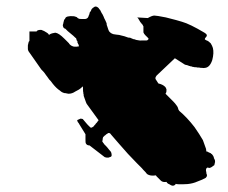

<svg xmlns="http://www.w3.org/2000/svg" viewBox="-20 -540 714 602"><path d="M240.2 -269.5V-263.7Q240.2 -251 241.2 -250Q241.2 -245.1 242.2 -244.1Q242.2 -238.3 243.2 -237.3Q251 -213.9 252.9 -212.9L289.1 -163.1L287.1 -160.2L285.2 -158.2L284.2 -156.2L282.2 -154.3L280.3 -152.3L279.3 -150.4L276.4 -147.5Q273.4 -142.6 270.5 -141.6Q265.6 -138.7 264.6 -139.6Q254.9 -147.5 239.3 -167H237.3Q236.3 -168 232.4 -168Q229.5 -167 225.6 -165Q222.7 -164.1 222.7 -163.1Q220.7 -162.1 222.7 -160.2Q222.7 -159.2 223.6 -158.2L224.6 -156.2L226.6 -154.3Q227.5 -153.3 227.5 -152.3L248 -119.1V-114.3V-101.6Q248 -91.8 249 -90.8Q252 -84 260.7 -84L307.6 -47.9Q308.6 -46.9 310.5 -46.9Q311.5 -45.9 315.4 -45.9H319.3Q322.3 -45.9 323.2 -46.9Q324.2 -47.9 326.2 -47.9Q333 -49.8 328.1 -63.5L322.3 -70.3Q317.4 -77.1 309.6 -85L306.6 -87.9L305.7 -89.8L303.7 -91.8L302.7 -93.8L301.8 -94.7Q299.8 -96.7 301.8 -101.6Q301.8 -106.4 302.7 -107.4Q302.7 -109.4 303.7 -110.4L304.7 -111.3L308.6 -115.2L310.5 -116.2Q310.5 -117.2 311.5 -117.2L313.5 -119.1Q314.5 -120.1 318.4 -122.1Q319.3 -123 321.3 -123Q325.2 -123 328.1 -118.2L353.5 -88.9Q380.9 -56.6 409.2 -28.3L424.8 -12.7Q427.7 -8.8 436.5 0Q437.5 1 439.5 3.9L441.4 5.9Q451.2 12.7 468.8 9.8L470.7 12.7L477.5 19.5L484.4 26.4Q490.2 32.2 502 30.3L503.9 33.2Q505.9 36.1 511.7 38.1Q515.6 41 519.5 42Q525.4 43 529.3 39.1Q532.2 36.1 530.3 36.1Q534.2 39.1 568.4 37.1Q585.9 35.2 598.6 29.3Q615.2 23.4 625 17.6Q628.9 13.7 628.9 10.7Q628.9 6.8 627.9 5.9Q627 4.9 627 1Q625 -7.8 626 -8.8Q626 -11.7 628.9 -13.7Q630.9 -15.6 634.8 -13.7Q637.7 -12.7 642.6 -15.6Q651.4 -21.5 652.3 -22.5Q652.3 -26.4 653.3 -27.3Q653.3 -30.3 654.3 -31.2V-32.2Q654.3 -38.1 653.3 -39.1L651.4 -43Q650.4 -43.9 650.4 -46.9Q649.4 -50.8 644.5 -56.6L642.6 -57.6L640.6 -59.6Q639.6 -60.5 637.7 -60.5L636.7 -61.5Q632.8 -62.5 630.9 -64.5Q627.9 -64.5 627 -65.4L626 -73.2Q622.1 -85 616.2 -100.6Q605.5 -119.1 589.8 -141.6Q566.4 -171.9 542 -192.4L539.1 -197.3Q538.1 -204.1 533.2 -210Q529.3 -215.8 523.4 -221.7L499 -246.1L501 -250Q502 -251 502 -259.8Q500 -265.6 498 -267.6Q490.2 -275.4 476.6 -278.3L467.8 -292Q466.8 -293 467.8 -297.9Q469.7 -301.8 470.7 -302.7L472.7 -304.7L528.3 -357.4L560.5 -336.9H562.5Q563.5 -335.9 566.4 -335.9Q567.4 -335 569.3 -335Q570.3 -334 571.3 -334Q572.3 -333 575.2 -333Q576.2 -332 578.1 -332Q581.1 -332 582 -331.1Q583 -330.1 586.9 -330.1Q587.9 -329.1 595.7 -329.1Q596.7 -328.1 605.5 -328.1Q606.4 -327.1 614.3 -327.1Q618.2 -326.2 622.1 -327.1Q637.7 -328.1 645.5 -351.6Q651.4 -374 647.5 -389.6Q645.5 -396.5 640.6 -404.3Q632.8 -412.1 627.9 -413.1Q622.1 -416 622.1 -417Q622.1 -419.9 626 -423.8Q632.8 -430.7 621.1 -437.5Q575.2 -464.8 550.8 -471.7Q539.1 -475.6 500 -485.4Q470.7 -491.2 463.9 -491.2Q457 -491.2 443.4 -483.4L409.2 -485.4Q409.2 -486.3 410.2 -485.4L413.1 -482.4Q415 -478.5 416 -477.5Q417 -476.6 418.9 -472.7L419.9 -470.7L422.9 -467.8L423.8 -465.8L426.8 -462.9L428.7 -459Q428.7 -458 429.7 -458V-438.5Q431.6 -433.6 435.5 -429.7L438.5 -426.8L441.4 -423.8L443.4 -421.9Q447.3 -418 445.3 -417L442.4 -414.1Q441.4 -413.1 438.5 -413.1H432.6H423.8Q419.9 -412.1 406.2 -415L404.3 -416Q402.3 -416 401.4 -417Q397.5 -417 396.5 -418Q392.6 -419.9 389.6 -420.9Q388.7 -421.9 385.7 -421.9Q380.9 -421.9 379.9 -422.9Q370.1 -426.8 360.4 -428.7Q355.5 -430.7 343.8 -431.6Q334 -432.6 331.1 -434.6Q328.1 -435.5 323.2 -440.4Q320.3 -443.4 315.4 -460Q314.5 -460.9 314.5 -463.9Q314.5 -467.8 313.5 -468.8Q311.5 -472.7 310.5 -475.6L308.6 -479.5Q307.6 -480.5 304.7 -488.3Q300.8 -497.1 298.8 -499L293.9 -508.8L291 -511.7L290 -513.7L287.1 -516.6Q283.2 -519.5 280.3 -519.5Q277.3 -519.5 276.4 -518.6Q275.4 -517.6 274.4 -517.6Q273.4 -517.6 273.4 -516.6Q273.4 -515.6 271.5 -515.6L270.5 -514.6L267.6 -511.7Q266.6 -510.7 266.6 -509.8Q265.6 -508.8 265.6 -506.8Q265.6 -505.9 264.6 -504.9L262.7 -502.9Q261.7 -502 261.7 -501Q260.7 -500 260.7 -498Q260.7 -496.1 259.8 -495.1Q259.8 -493.2 258.8 -492.2Q257.8 -491.2 257.8 -489.3Q256.8 -488.3 256.8 -487.3Q255.9 -486.3 255.9 -485.4Q255.9 -484.4 254.9 -484.4L252.9 -482.4Q252 -481.4 250 -481.4Q249 -480.5 247.1 -480.5H242.2H235.4Q228.5 -480.5 227.5 -481.4L223.6 -483.4L220.7 -486.3L214.8 -488.3Q213.9 -489.3 205.1 -489.3Q204.1 -490.2 192.4 -488.3Q185.5 -486.3 184.6 -482.4Q184.6 -481.4 183.6 -480.5L181.6 -478.5Q180.7 -477.5 180.7 -475.6Q179.7 -474.6 179.7 -471.7Q178.7 -470.7 178.7 -466.8Q177.7 -465.8 177.7 -463.9Q175.8 -460.9 177.7 -458Q177.7 -455.1 178.7 -454.1L181.6 -451.2Q182.6 -450.2 183.6 -450.2H184.6L192.4 -442.4L210 -427.7Q217.8 -419.9 217.8 -420.9L218.8 -419.9Q218.8 -418 219.7 -417Q219.7 -414.1 220.7 -413.1L222.7 -411.1V-408.2Q222.7 -406.2 223.6 -405.3Q223.6 -404.3 224.6 -403.3Q224.6 -402.3 225.6 -401.4L226.6 -399.4Q226.6 -396.5 227.5 -396.5V-394.5H224.6Q223.6 -393.6 217.8 -393.6Q210 -393.6 209 -394.5Q203.1 -396.5 200.2 -399.4Q199.2 -400.4 197.3 -402.3L196.3 -404.3L194.3 -406.2L189.5 -411.1L181.6 -418.9Q164.1 -436.5 153.3 -437.5L143.6 -435.5Q137.7 -433.6 136.7 -432.6Q136.7 -431.6 134.8 -431.6L133.8 -430.7L132.8 -431.6L131.8 -433.6Q130.9 -433.6 130.9 -434.6Q129.9 -435.5 127 -437.5Q126 -438.5 122.1 -440.4Q118.2 -442.4 117.2 -443.4Q115.2 -443.4 114.3 -444.3Q113.3 -444.3 112.3 -445.3Q111.3 -446.3 107.4 -446.3Q96.7 -446.3 94.7 -441.4H72.3V-414.1V-413.1V-412.1L71.3 -410.2Q70.3 -410.2 70.3 -409.2Q69.3 -408.2 69.3 -405.3Q68.4 -404.3 68.4 -401.4Q67.4 -400.4 67.4 -396.5V-390.6V-386.7Q67.4 -380.9 73.2 -374L109.4 -322.3L112.3 -319.3Q117.2 -314.5 120.1 -310.5Q122.1 -307.6 124.5 -304.2Q127 -300.8 127.9 -299.8Q134.8 -289.1 139.6 -285.2L145.5 -277.3Q157.2 -262.7 168 -255.9Q173.8 -250 182.6 -248H185.5Q186.5 -247.1 190.4 -247.1Q191.4 -246.1 195.3 -246.1Q206.1 -246.1 215.8 -252.9Q229.5 -259.8 232.4 -262.7L235.4 -265.6L237.3 -266.6Z"/></svg>

Font: My Font
Style: x-wing-ships
Weight: 500
Version: Version 0.001